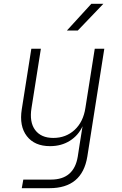

<svg xmlns="http://www.w3.org/2000/svg" viewBox="-20 -805 640 1005"><path d="M94 180 102 135H247Q367 135 387 15L397 -50L412 -144Q390 -96 345.5 -68Q301 -40 242 -40Q161 -40 120.5 -92.5Q80 -145 94 -233L144 -550H194L145 -240Q133 -166 164 -124.5Q195 -83 259 -83Q325 -83 370.5 -125Q416 -167 427 -240L476 -550H526L437 15Q410 180 239 180ZM330 -645 458 -785H521L387 -645Z"/></svg>

Font: JetBrains Mono Thin
Style: Italic
Weight: 100
Italic angle: -9°
Monospace: yes
Designer: Philipp Nurullin, Konstantin Bulenkov
Foundry: JetBrains
Version: Version 2.305; ttfautohint (v1.8.4.7-5d5b)